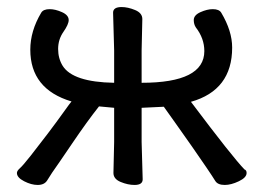

<svg xmlns="http://www.w3.org/2000/svg" viewBox="-20 -509 749 545"><path d="M618 16Q598 16 591 4.5Q584 -7 566 -33.5Q548 -60 525 -93Q502 -126 479.5 -157.5Q457 -189 445 -206L382 -203V-106L385 0Q385 16 362 16Q343 16 322.5 7.5Q302 -1 302 -18L304 -106V-203L261 -207Q227 -164 185 -102Q143 -40 128 -19L114 3Q106 16 87 16Q69 16 48.5 5.5Q28 -5 28 -18Q28 -24 36.5 -31.5Q45 -39 67.5 -67.5Q90 -96 115 -129Q140 -162 160 -190Q180 -218 183 -221Q66 -256 66 -368Q66 -421 97 -473Q103 -483 121 -483Q137 -483 156 -474.5Q175 -466 175 -452Q175 -440 160 -418.5Q145 -397 145 -370Q145 -343 158 -322Q187 -276 304 -274V-366L301 -473Q301 -489 325 -489Q343 -489 363.5 -480.5Q384 -472 384 -455L382 -366V-274Q560 -274 560 -364Q560 -400 536 -431Q530 -440 530 -452Q530 -466 549 -474.5Q568 -483 584 -483Q602 -483 608 -473Q639 -421 639 -374Q639 -253 522 -220Q640 -63 674 -28Q680 -26 680 -18Q680 -5 658 5.5Q636 16 618 16Z"/></svg>

Font: LXGW WenKai Medium
Style: Regular
Weight: 500
Designer: LXGW / Fontworks Inc.
Foundry: LXGW / Fontworks Inc.
Version: Version 1.501; October 10, 2024